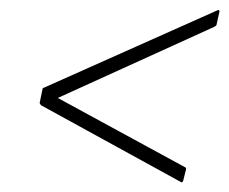

<svg xmlns="http://www.w3.org/2000/svg" viewBox="-20 -497 468 392"><path d="M350 -125 64 -282Q63 -283 62 -284.5Q61 -286 61 -287L67 -316Q68 -318 69.5 -318Q71 -318 72 -319L424 -476Q428 -478 428 -473L422 -446Q421 -444 419.5 -443.5Q418 -443 417 -442L98 -297L357 -156Q360 -155 360 -152L354 -128Q354 -127 352.5 -125.5Q351 -124 350 -125Z"/></svg>

Font: Glory Thin
Style: Italic
Weight: 100
Italic angle: -12°
Designer: Robert Leuschke
Foundry: Robert Leuschke
Version: Version 1.011